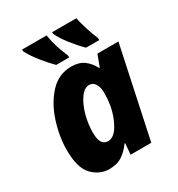

<svg xmlns="http://www.w3.org/2000/svg" viewBox="-183 -884 937 1012"><g transform="rotate(-30 285.5 -378.0)"><path d="M255 -121Q207 -121 207 -199Q207 -253 221.5 -305.5Q236 -358 261 -393Q286 -428 315 -428Q338 -428 351 -407Q364 -386 364 -353Q364 -316 358 -277Q347 -217 319 -169Q291 -121 255 -121ZM188 10Q235 10 267 -11.5Q299 -33 323 -67H327L321 0H447L564 -549H436L410 -479H406Q388 -515 358.5 -537Q329 -559 282 -559Q204 -559 150.5 -500.5Q97 -442 69.5 -356Q42 -270 42 -188Q42 -79 86 -34.5Q130 10 188 10ZM218 -606H297V-618Q263 -694 252 -766H103V-756Q120 -721 154 -678.5Q188 -636 218 -606ZM400 -606H480V-618Q464 -656 452 -694.5Q440 -733 433 -766H286V-756Q302 -721 335.5 -678.5Q369 -636 400 -606Z"/></g></svg>

Font: Noto Sans Display Extra
Style: Italic
Weight: 800
Italic angle: -12°
Designer: Monotype Design Team
Foundry: Monotype Imaging Inc.
Version: Version 1.900